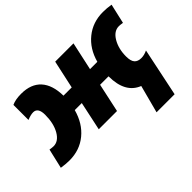

<svg xmlns="http://www.w3.org/2000/svg" viewBox="-155 -855 1351 1351"><g transform="rotate(-45 520.0 -180.0)"><path d="M64.9 -545.9Q101.6 -563 158.2 -563Q256.3 -563 307.4 -506.6Q358.4 -450.2 359.9 -342.8H441.9L487.8 -553.2H669.9L624 -342.8H696.8Q724.6 -444.8 797.9 -503.9Q871.1 -563 972.2 -563Q1009.8 -563 1051.8 -556.2L1018.1 -409.2Q993.2 -413.1 981 -413.1Q931.6 -413.1 898.9 -357.9Q866.2 -302.7 866.2 -226.1Q866.2 -180.7 883.3 -161.4Q900.4 -142.1 935.1 -142.1Q963.9 -142.1 995.1 -157.2L919.9 203.1H740.2L794.9 -3.9Q680.2 -48.8 680.2 -214.8H596.2L549.8 0H368.2L414.1 -214.8H344.2Q315.9 -110.4 242.9 -50.3Q169.9 9.8 67.9 9.8Q31.2 9.8 -12.2 2.9L22 -144Q46.9 -140.1 59.1 -140.1Q108.9 -140.1 141.4 -196.8Q173.8 -253.4 173.8 -338.9Q173.8 -411.1 126 -411.1Q101.6 -411.1 64.9 -396Z"/></g></svg>

Font: Open Sans Extrabold
Style: Italic
Weight: 800
Italic angle: -12°
Foundry: Ascender Corporation
Version: Version 1.10